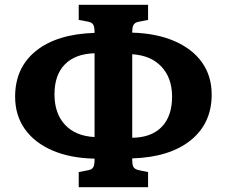

<svg xmlns="http://www.w3.org/2000/svg" viewBox="-20 -750 945 800"><path d="M308 30V-33L349 -41Q363 -44 368.5 -53Q374 -62 374 -85V-89Q272 -91 197.5 -123.5Q123 -156 83 -213Q43 -270 43 -347Q43 -468 130 -538Q217 -608 374 -613V-616Q374 -639 368 -648Q362 -657 346 -660L308 -667V-730H597V-667L556 -659Q542 -656 536.5 -646.5Q531 -637 531 -618V-614Q633 -611 707.5 -578.5Q782 -546 822 -489.5Q862 -433 862 -356Q862 -236 774.5 -165.5Q687 -95 531 -90V-83Q531 -62 536.5 -53.5Q542 -45 558 -41L597 -33V30ZM374 -179V-528Q294 -526 250.5 -482Q207 -438 207 -357Q207 -277 251 -230Q295 -183 374 -179ZM531 -176Q611 -177 654 -221.5Q697 -266 697 -347Q697 -425 653 -472Q609 -519 531 -524Z"/></svg>

Font: Literata 12pt
Style: Bold
Weight: 700
Designer: Latin by Veronika Burian and Jose Scaglione. Greek by Irene Vlachou. Cyrillic by Vera Evstafieva.
Foundry: TypeTogether
Version: Version 3.002